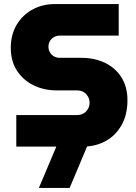

<svg xmlns="http://www.w3.org/2000/svg" viewBox="-20 -720 666 943"><path d="M60 0V-155H358Q377 -155 390.5 -163Q404 -171 412 -185Q420 -199 420 -215Q420 -232 412 -246Q404 -260 390.5 -268Q377 -276 358 -276H259Q196 -276 145 -301Q94 -326 63.5 -372.5Q33 -419 33 -485Q33 -550 62 -598.5Q91 -647 140 -673.5Q189 -700 249 -700H563V-545H273Q257 -545 244.5 -537.5Q232 -530 225 -518Q218 -506 218 -491Q218 -476 225 -463.5Q232 -451 244.5 -443.5Q257 -436 273 -436H378Q447 -436 498.5 -410Q550 -384 578 -337.5Q606 -291 606 -228Q606 -156 576.5 -104.5Q547 -53 497.5 -26.5Q448 0 388 0ZM171 203 270 -32H421L322 203Z"/></svg>

Font: MuseoModerno Thin ExtraBold
Style: Regular
Weight: 800
Version: Version 1.002